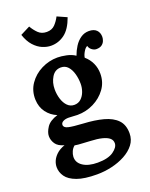

<svg xmlns="http://www.w3.org/2000/svg" viewBox="-185 -859 956 1224"><g transform="rotate(-20 293.0 -246.5)"><path d="M256 271Q170 271 120 252.5Q70 234 49 204Q28 174 28 140Q28 119 37 98Q46 77 66.5 57.5Q87 38 123 25Q82 14 65.5 -10.5Q49 -35 49 -63Q49 -89 70 -121.5Q91 -154 146 -171Q104 -188 77 -224Q50 -260 48 -311Q46 -371 78 -417.5Q110 -464 162 -490Q214 -516 271 -516Q297 -516 331 -509Q365 -502 390 -485Q401 -516 418.5 -543.5Q436 -571 461 -588.5Q486 -606 517 -606Q551 -606 568.5 -588.5Q586 -571 586 -542Q586 -530 580.5 -515.5Q575 -501 561.5 -491Q548 -481 524 -481Q509 -481 494 -492.5Q479 -504 476 -520Q463 -516 450 -494Q437 -472 435 -455Q464 -430 479 -397Q494 -364 494 -326Q494 -268 461.5 -223.5Q429 -179 377.5 -153.5Q326 -128 267 -128Q254 -128 238 -129.5Q222 -131 207 -131Q185 -131 170 -123Q155 -115 155 -101Q155 -82 184 -75Q213 -68 283 -64Q360 -60 417.5 -44.5Q475 -29 507 4Q539 37 539 95Q539 138 514 170.5Q489 203 447.5 225.5Q406 248 356 259.5Q306 271 256 271ZM285 202Q356 202 392.5 176Q429 150 429 122Q429 101 413 87.5Q397 74 365.5 66Q334 58 285 56Q263 54 234 53Q205 52 183 48Q168 60 160 78Q152 96 151 113Q149 153 185.5 177.5Q222 202 285 202ZM271 -195Q298 -195 316.5 -212Q335 -229 344.5 -255Q354 -281 354 -308Q354 -343 345 -375.5Q336 -408 317.5 -428.5Q299 -449 270 -449Q230 -449 208 -413Q186 -377 186 -331Q186 -296 196 -264.5Q206 -233 225 -214Q244 -195 271 -195ZM261 -600Q233 -600 203 -612.5Q173 -625 147 -653.5Q121 -682 105 -730L170 -763Q186 -735 208 -713.5Q230 -692 265 -692Q300 -692 321 -714Q342 -736 356 -764L421 -735Q395 -662 353.5 -631Q312 -600 261 -600Z"/></g></svg>

Font: Lora
Style: Weight 700
Weight: 700
Designer: Olga Karpushina, Alexei Vanyashin (Cyrillic)
Foundry: Cyreal
Version: Version 3.001